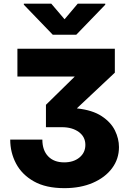

<svg xmlns="http://www.w3.org/2000/svg" viewBox="-20 -774 686 1018"><path d="M321.3 223.6Q223.1 223.6 159.7 187.7Q96.2 151.9 65.2 93.3Q34.2 34.7 34.2 -33.7H204.6Q204.6 22.9 235.4 54.9Q266.1 86.9 320.3 86.9Q370.1 86.9 401.4 61Q432.6 35.2 432.6 -5.9Q432.6 -48.8 397.7 -74.2Q362.8 -99.6 308.6 -99.6H223.6V-218.3L375.5 -367.2V-368.2H72.3V-515.6H588.9V-388.7L388.2 -200.2V-199.2Q470.2 -190.4 519 -158.2Q567.9 -126 589.4 -82.3Q610.8 -38.6 610.8 5.9Q610.8 68.8 574.2 117.9Q537.6 167 472.4 195.3Q407.2 223.6 321.3 223.6ZM252 -754.4 322.3 -671.9 392.1 -754.4H538.1V-749L384.3 -589.8H259.8L106.4 -749V-754.4Z"/></svg>

Font: Inter Display Extra Bold
Style: Regular
Weight: 800
Designer: Rasmus Andersson
Foundry: rsms
Version: Version 4.000;git-4fc901f